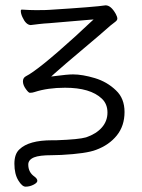

<svg xmlns="http://www.w3.org/2000/svg" viewBox="-20 -496 531 720"><path d="M210 85 174 86Q128 86 108 94Q86 103 86 121Q86 150 109 166Q120 174 120 182Q120 189 107 196Q92 204 76 204Q63 204 49 181Q34 157 34 118Q34 81 53 64Q88 30 175 30H191Q276 27 303 19Q341 6 362 -18Q383 -42 383 -74Q383 -106 362 -126Q319 -167 224 -167Q159 -167 110 -151Q102 -148 92 -148Q87 -148 77 -162Q66 -177 66 -191Q66 -204 77 -210Q123 -233 263 -360Q296 -390 320 -413L331 -423L317 -422L164 -409Q145 -408 128 -406Q112 -404 95 -402Q77 -403 64 -432Q58 -445 58 -455Q58 -460 62 -460Q92 -458 114 -458Q155 -458 164 -459Q339 -470 376 -476Q396 -476 414 -444Q420 -433 420 -426Q420 -420 412 -414L394 -400Q364 -373 292.5 -313Q221 -253 184 -220L172 -209L188 -211Q233 -217 254 -217Q289 -217 336 -203Q382 -189 415 -157Q447 -127 447 -76Q447 -24 418 12Q389 48 340 66Q304 80 210 85Z"/></svg>

Font: LXGW WenKai Lite Light
Style: Regular
Weight: 300
Designer: LXGW / Fontworks Inc.
Foundry: LXGW / Fontworks Inc.
Version: Version 1.511; March 25, 2025